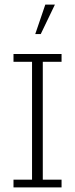

<svg xmlns="http://www.w3.org/2000/svg" viewBox="-20 -819 328 839"><path d="M39 0V-34H120V-549H39V-583H249V-549H167V-34H249V0ZM134 -670 178 -799H220L158 -670Z"/></svg>

Font: Rokkitt ExtraLight
Style: Regular
Weight: 250
Version: Version 3.103